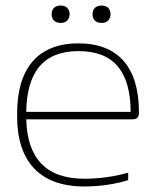

<svg xmlns="http://www.w3.org/2000/svg" viewBox="-20 -666 565 695"><path d="M483 -260C483 -422 408 -509 264 -509C115 -509 42 -416 42 -256V-244C42 -84 122 9 285 9C339 9 397 1 444 -14V-41C393 -26 335 -19 286 -19C146 -19 79 -93 75 -234H458C478 -234 483 -243 483 -260ZM75 -261C77 -405 137 -481 264 -481C394 -481 452 -405 453 -261ZM167 -614C167 -596 178 -583 200 -583C221 -583 231 -596 232 -614V-615C232 -634 219 -646 200 -646C178 -646 167 -633 167 -615ZM315 -614C315 -596 326 -583 348 -583C369 -583 379 -596 380 -614V-615C380 -634 368 -646 348 -646C326 -646 315 -633 315 -615Z"/></svg>

Font: LT Wave Alt Thin
Style: Regular
Weight: 100
Designer: Daniel Lyons
Version: Version 2.5 (Glyphs App)